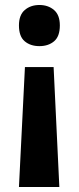

<svg xmlns="http://www.w3.org/2000/svg" viewBox="-20 -658 317 770"><path d="M220 -556Q220 -512 197 -492.5Q174 -473 138 -473Q102 -473 79 -492.5Q56 -512 56 -556Q56 -598 79.5 -618Q103 -638 138 -638Q173 -638 196.5 -618Q220 -598 220 -556ZM80 -389H195L218 92H56Z"/></svg>

Font: Noto Sans Telugu UI SemiCondensed
Style: Bold
Weight: 700
Width: 4
Designer: Jelle Bosma - Monotype Design Team
Foundry: Monotype Imaging Inc.
Version: Version 2.005; ttfautohint (v1.8.4.7-5d5b)